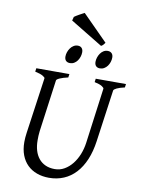

<svg xmlns="http://www.w3.org/2000/svg" viewBox="-106 -1060 839 1145"><g transform="rotate(10 314.0 -487.5)"><path d="M625 -594.2Q594.2 -587.4 577.1 -579.1Q560.1 -570.8 559.1 -564L515.1 -250Q506.3 -186 485.4 -136.5Q464.4 -86.9 433.1 -53.2Q401.9 -19.5 361.1 -2.2Q320.3 15.1 272 15.1Q231.9 15.1 198.5 2.9Q165 -9.3 141.1 -32.7Q117.2 -56.2 104 -90.6Q90.8 -125 90.8 -169.9Q90.8 -195.8 95.2 -226.1L143.1 -564Q144 -569.8 128.9 -578.6Q113.8 -587.4 82 -594.2L85 -615.2H285.2L282.2 -594.2Q251.5 -587.4 232.7 -579.1Q213.9 -570.8 212.9 -564L169.9 -249Q168 -234.9 167.5 -220.7Q167 -206.5 167 -193.8Q167 -159.7 175.3 -131.8Q183.6 -104 200 -84Q216.3 -64 240.7 -53Q265.1 -42 296.9 -42Q328.6 -42 355.5 -57.6Q382.3 -73.2 402.8 -99.1Q423.3 -125 436.8 -158.7Q450.2 -192.4 455.1 -229L500 -564Q501 -569.8 487.3 -578.6Q473.6 -587.4 441.9 -594.2L444.8 -615.2H627.9ZM337.9 -756.3Q337.9 -742.7 333.5 -729.2Q329.1 -715.8 321.3 -704.8Q313.5 -693.8 302 -687Q290.5 -680.2 276.9 -680.2Q261.2 -680.2 252.4 -689Q243.7 -697.8 243.7 -714.4Q243.7 -727.5 248.3 -741Q252.9 -754.4 261 -765.6Q269 -776.9 280.5 -783.9Q292 -791 305.7 -791Q320.8 -791 329.3 -782Q337.9 -772.9 337.9 -756.3ZM520 -756.3Q520 -742.7 515.6 -729.2Q511.2 -715.8 503.2 -704.8Q495.1 -693.8 483.6 -687Q472.2 -680.2 458 -680.2Q442.9 -680.2 434.3 -689Q425.8 -697.8 425.8 -714.4Q425.8 -727.5 430.2 -741Q434.6 -754.4 442.4 -765.6Q450.2 -776.9 461.4 -783.9Q472.7 -791 486.8 -791Q502 -791 511 -782Q520 -772.9 520 -756.3ZM464.8 -836.4Q458 -826.7 453.9 -822.3Q449.7 -817.9 441.9 -813.5L246.1 -932.6L252 -955.6Q256.3 -959 264.2 -963.9Q272 -968.8 280.8 -973.6Q289.6 -978.5 297.9 -982.9Q306.2 -987.3 312 -990.2Z"/></g></svg>

Font: Gentium Plus Eur
Style: Italic
Weight: 400
Italic angle: -8°
Designer: J. Victor Gaultney, Annie Olsen, Iska Routamaa, Becca Hirsbrunner
Foundry: SIL International
Version: Version 5.000